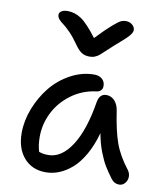

<svg xmlns="http://www.w3.org/2000/svg" viewBox="-87 -854 797 935"><g transform="rotate(10 311.0 -386.5)"><path d="M460 -783.2Q479 -783.2 491.9 -772Q504.9 -760.7 504.9 -746.1Q504.9 -734.4 490.5 -717.3Q476.1 -700.2 423.8 -655.8Q407.7 -641.6 387.9 -622.8Q368.2 -604 360.8 -598.1Q353.5 -592.3 341.8 -587.2Q330.1 -582 314.9 -582Q291.5 -582 275.1 -592.5Q258.8 -603 238.8 -631.8Q218.8 -661.1 196.8 -683.6Q174.8 -706.1 161.6 -715.3Q148.4 -724.6 139.6 -734.9Q130.9 -745.1 130.9 -756.8Q130.9 -768.1 142.1 -775.1Q153.3 -782.2 171.9 -782.2Q208 -782.2 240 -760.7Q272 -739.3 320.8 -674.8Q367.7 -724.1 396 -748.5Q424.3 -772.9 435.5 -778.1Q446.8 -783.2 460 -783.2ZM202.1 9.8Q134.3 9.8 94.2 -36.4Q54.2 -82.5 54.2 -159.2Q54.2 -219.2 77.9 -280.3Q101.6 -341.3 140.9 -389.9Q180.2 -438.5 236.6 -469.2Q293 -500 354 -500Q377 -500 392.1 -487.3Q407.2 -474.6 407.2 -452.1Q407.2 -439 399.4 -430.7Q391.6 -422.4 377 -420.9Q308.6 -412.1 254.6 -372.1Q200.7 -332 172.4 -275.1Q144 -218.3 144 -155.8Q144 -115.2 153.8 -83Q171.4 -75.2 200.2 -75.2Q265.6 -75.2 315.4 -152.1Q365.2 -229 388.2 -372.1Q396 -412.1 429.2 -412.1Q453.1 -412.1 470 -393.8Q486.8 -375.5 491.2 -345.2Q505.4 -249.5 526.1 -190.7Q546.9 -131.8 595.2 -69.8Q605.5 -55.2 605.2 -38.1Q605 -21 593.5 -7.1Q582 6.8 564.9 6.8Q540.5 6.8 524.9 -14.2Q501 -46.4 486.6 -70.3Q472.2 -94.2 456.5 -134.5Q440.9 -174.8 432.1 -224.1Q415 -162.1 388.4 -115.7Q361.8 -69.3 331.1 -42.7Q300.3 -16.1 268.1 -3.2Q235.8 9.8 202.1 9.8Z"/></g></svg>

Font: Shantell Sans Normal
Style: Regular
Weight: 400
Designer: Stephen Nixon, Anya Danilova, Shantell Martin
Foundry: Arrow Type
Version: Version 1.006;[559af2be0]